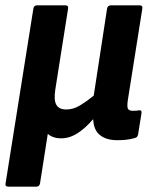

<svg xmlns="http://www.w3.org/2000/svg" viewBox="-25 -514 564 719"><path d="M6 185Q-7 185 -4 172L100 -482Q102 -494 114 -494H220Q232 -494 230 -482L182 -178Q176 -139 186 -121.5Q196 -104 223 -104Q250 -104 276 -120Q302 -136 326 -156L376 -482Q378 -494 391 -494H498Q510 -494 508 -482L454 -141Q450 -115 454 -107Q458 -99 473 -99Q480 -99 486 -99.5Q492 -100 497 -101Q506 -102 505 -91L492 -10Q491 -5 488 -1.5Q485 2 476 4Q461 8 446 9.5Q431 11 414 11Q374 11 350 -7.5Q326 -26 324 -67H323Q296 -35 266 -15.5Q236 4 204 4Q188 4 175 -0.5Q162 -5 154 -13L125 172Q123 185 111 185Z"/></svg>

Font: Sofia Sans Semi Condensed ExtraBold
Style: Italic
Weight: 800
Italic angle: -9°
Version: Version 4.100